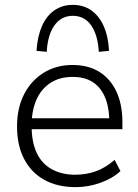

<svg xmlns="http://www.w3.org/2000/svg" viewBox="-20 -761 567 789"><path d="M291 8Q216 8 162 -22Q108 -52 79 -108Q50 -164 50 -241Q50 -317 79 -373.5Q108 -430 159.5 -462Q211 -494 278 -494Q343 -494 388.5 -465.5Q434 -437 458.5 -384.5Q483 -332 483 -258V-230H94V-275H445L429 -262Q429 -348 391 -396.5Q353 -445 279 -445Q224 -445 186 -419.5Q148 -394 129 -349.5Q110 -305 110 -247V-242Q110 -178 130.5 -133.5Q151 -89 192 -66Q233 -43 289 -43Q334 -43 373.5 -57Q413 -71 451 -104L475 -58Q443 -28 393 -10Q343 8 291 8ZM172 -548 130 -552Q134 -612 152.5 -654Q171 -696 203.5 -718.5Q236 -741 279 -741Q323 -741 355 -718.5Q387 -696 406 -654Q425 -612 428 -552L386 -548Q382 -618 354.5 -657Q327 -696 279 -696Q232 -696 204 -657Q176 -618 172 -548Z"/></svg>

Font: Nunito Sans 12pt ExtraLight Light
Style: Regular
Weight: 300
Version: Version 3.101;gftools[0.9.27]